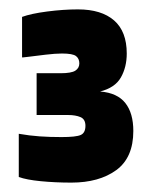

<svg xmlns="http://www.w3.org/2000/svg" viewBox="-20 -653 322 409"><path d="M193 -458 194 -458Q230 -455 247 -433.5Q264 -412 264 -374Q264 -317 227.5 -290.5Q191 -264 132 -264Q98 -264 67 -267Q36 -270 20 -276V-368Q43 -364 64.5 -362.5Q86 -361 111 -361Q142 -361 152 -365.5Q162 -370 162 -385Q162 -399 151.5 -403.5Q141 -408 125 -408H58V-497H109Q132 -497 140.5 -502.5Q149 -508 149 -518Q149 -528 142 -533.5Q135 -539 112 -539Q98 -539 77 -536.5Q56 -534 40.5 -532Q25 -530 27 -531V-617Q46 -624 80.5 -628.5Q115 -633 146 -633Q196 -633 223 -609.5Q250 -586 250 -539Q250 -510 237.5 -488Q225 -466 193 -458Z"/></svg>

Font: Blinker
Style: Regular
Weight: 400
Designer: Juergen Huber
Foundry: supertype
Version: 1.017